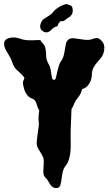

<svg xmlns="http://www.w3.org/2000/svg" viewBox="-50 -909 532 942"><path d="M424.8 -722.7Q437.5 -722.7 454.1 -702.1Q461.9 -690.4 461.9 -673.8Q461.9 -641.6 439.5 -617.7Q417 -593.8 409.2 -578.1Q401.4 -562.5 400.9 -546.9Q400.4 -531.2 397.5 -520.5Q394.5 -509.8 388.7 -500Q376 -477.5 352.5 -471.7Q347.7 -449.2 334.5 -432.6Q321.3 -416 317.9 -409.2Q314.5 -402.3 312.5 -396.5Q307.6 -383.8 300.8 -374Q294.9 -255.9 296.9 -205.1Q298.8 -125 268.6 -90.8Q257.8 -76.2 253.9 -44.4Q250 -12.7 246.1 -0.5Q242.2 11.7 230.5 13.2Q218.8 14.6 210.4 9.8Q202.1 4.9 196.8 -2.9Q191.4 -10.7 187 -19.5Q182.6 -28.3 172.4 -38.1Q162.1 -47.9 162.6 -69.3Q163.1 -90.8 164.6 -108.4Q166 -126 161.6 -136.7Q157.2 -147.5 151.4 -157.2Q145.5 -167 139.6 -175.8Q127.9 -194.3 130.4 -216.3Q132.8 -238.3 134.8 -253.9Q141.6 -293.9 140.6 -305.7Q136.7 -333 142.6 -366.2Q134.8 -379.9 130.9 -394.5Q124 -419.9 109.4 -424.8Q80.1 -433.6 68.4 -472.7Q59.6 -502.9 64 -511.7Q68.4 -520.5 69.3 -523.4Q72.3 -531.2 37.1 -561.5Q19.5 -576.2 12.2 -597.7Q4.9 -619.1 -3.4 -633.3Q-11.7 -647.5 -19.5 -660.2Q-35.2 -687.5 -27.3 -707Q-19.5 -720.7 2 -724.1Q23.4 -727.5 44.9 -720.2Q66.4 -712.9 81.1 -711.9Q95.7 -710.9 108.9 -711.4Q122.1 -711.9 132.3 -712.4Q142.6 -712.9 148.4 -711.9Q152.3 -703.1 160.6 -695.3Q168.9 -687.5 172.4 -673.8Q175.8 -660.2 176.3 -637.7Q176.8 -615.2 186 -599.6Q195.3 -584 197.8 -571.3Q200.2 -558.6 201.7 -546.9Q203.1 -535.2 205.1 -526.9Q207 -518.6 213.9 -517.6Q220.7 -515.6 223.6 -525.4Q226.6 -535.2 229.5 -549.8Q238.3 -593.8 249 -608.4Q261.7 -625 266.1 -653.3Q270.5 -681.6 273.4 -694.3Q276.4 -707 286.1 -715.3Q295.9 -723.6 316.4 -720.7Q336.9 -717.8 361.3 -714.4Q385.7 -710.9 401.4 -716.8Q417 -722.7 424.8 -722.7ZM167 -817.4Q202.1 -837.9 208.5 -847.2Q214.8 -856.4 224.1 -863.8Q233.4 -871.1 244.1 -877Q271.5 -891.6 279.3 -888.2Q287.1 -884.8 295.9 -882.3Q304.7 -879.9 306.6 -863.8Q308.6 -847.7 301.3 -836.9Q293.9 -826.2 289.6 -824.7Q285.2 -823.2 280.3 -819.3Q275.4 -815.4 270.5 -811.5Q257.8 -801.8 252 -805.7Q249 -807.6 242.2 -800.3Q235.4 -793 233.4 -784.2Q231.4 -779.3 222.7 -777.3Q213.9 -775.4 200.7 -761.7Q187.5 -748 173.8 -750.5Q160.2 -752.9 151.9 -763.7Q143.6 -774.4 149.4 -792.5Q155.3 -810.5 167 -817.4Z"/></svg>

Font: Creepster
Style: Regular
Weight: 400
Designer: Font Diner, Inc
Foundry: Font Diner, Inc
Version: Version 1.002